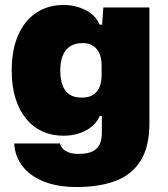

<svg xmlns="http://www.w3.org/2000/svg" viewBox="-20 -574 673 771"><path d="M289 177Q211 177 156 155Q101 133 70.5 93.5Q40 54 37 2H221Q223 14 232.5 23.5Q242 33 257.5 38.5Q273 44 294 44Q332 44 352.5 33.5Q373 23 381 4Q389 -15 389 -40V-108H380Q366 -73 326.5 -51Q287 -29 235 -29Q188 -29 150 -46.5Q112 -64 84.5 -97.5Q57 -131 42 -179.5Q27 -228 27 -291Q27 -374 53 -433Q79 -492 126 -523Q173 -554 235 -554Q283 -554 323.5 -533.5Q364 -513 380 -475H390L395 -544H580V-80Q580 16 544 72.5Q508 129 442.5 153Q377 177 289 177ZM308 -182Q336 -182 353.5 -193Q371 -204 379.5 -224Q388 -244 388 -271V-311Q388 -341 378.5 -361Q369 -381 352 -391Q335 -401 313 -401Q280 -401 260 -387Q240 -373 231 -348Q222 -323 222 -291Q222 -259 230 -234.5Q238 -210 257 -196Q276 -182 308 -182Z"/></svg>

Font: Mona Sans ExtraLight Black
Style: Regular
Weight: 900
Version: Version 2.000